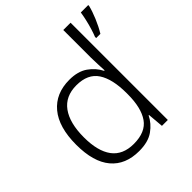

<svg xmlns="http://www.w3.org/2000/svg" viewBox="-205 -905 1061 1061"><g transform="rotate(-45 325.0 -375.0)"><path d="M279 10Q172 10 114.5 -58.5Q57 -127 57 -261Q57 -398 117 -470Q177 -542 284 -542Q351 -542 392.5 -512.5Q434 -483 455 -441H459Q458 -464 456.5 -492.5Q455 -521 455 -545V-760H512V0H466L458 -93H455Q434 -50 392 -20Q350 10 279 10ZM286 -39Q378 -39 417 -95Q456 -151 456 -257V-266Q456 -376 417.5 -434.5Q379 -493 290 -493Q204 -493 160 -432.5Q116 -372 116 -260Q116 -152 158 -95.5Q200 -39 286 -39ZM650 -753Q642 -720 624 -677Q606 -634 585 -600H552V-609Q559 -626 567.5 -653.5Q576 -681 582.5 -710Q589 -739 592 -760H650Z"/></g></svg>

Font: Noto Sans Arabic Light
Style: Regular
Weight: 300
Designer: Monotype Design Team, Nadine Chahine, Nizar Qandah and Khaled Hosny
Foundry: Monotype Imaging Inc.
Version: Version 2.012; ttfautohint (v1.8.4.7-5d5b)